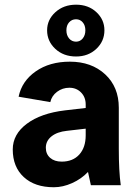

<svg xmlns="http://www.w3.org/2000/svg" viewBox="-20 -787 577 816"><path d="M493.2 0H366.2Q365.7 -2.9 360.1 -28.1Q354.5 -53.2 354 -56.2Q325.7 -26.4 286.4 -8.8Q247.1 8.8 209 8.8Q127.9 8.8 81.1 -34.4Q34.2 -77.6 34.2 -151.9Q34.2 -216.3 94 -261Q153.8 -305.7 255.9 -317.9L344.2 -328.1V-342.8Q344.2 -374 324.5 -394Q304.7 -414.1 274.9 -414.1Q245.6 -414.1 222.7 -397Q199.7 -379.9 193.8 -353L59.1 -376Q72.8 -442.4 131.8 -483.6Q190.9 -524.9 276.9 -524.9Q368.7 -524.9 426.8 -471.2Q484.9 -417.5 484.9 -329.1V-154.8Q484.9 -59.6 493.2 0ZM242.2 -100.1Q289.6 -100.1 316.9 -130.1Q344.2 -160.2 344.2 -211.9V-240.2L264.2 -231Q222.7 -226.6 198.7 -207.3Q174.8 -188 174.8 -159.2Q174.8 -132.3 193.1 -116.2Q211.4 -100.1 242.2 -100.1ZM303.2 -546.9Q250 -546.9 215.1 -579.3Q180.2 -611.8 180.2 -658.2Q180.2 -703.1 215.3 -735.1Q250.5 -767.1 303.2 -767.1Q355.5 -767.1 389.6 -735.4Q423.8 -703.6 423.8 -658.2Q423.8 -611.8 389.4 -579.3Q355 -546.9 303.2 -546.9ZM303.2 -609.9Q320.3 -609.9 331.5 -623.5Q342.8 -637.2 342.8 -658.2Q342.8 -679.2 331.5 -692.1Q320.3 -705.1 303.2 -705.1Q285.2 -705.1 273.7 -692.1Q262.2 -679.2 262.2 -658.2Q262.2 -637.2 273.7 -623.5Q285.2 -609.9 303.2 -609.9Z"/></svg>

Font: LT Superior
Style: Bold
Weight: 400
Designer: Daniel Lyons
Foundry: LyonsType
Version: Version 1.000